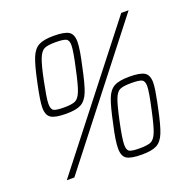

<svg xmlns="http://www.w3.org/2000/svg" viewBox="-125 -820 952 953"><g transform="rotate(-20 351.0 -344.0)"><path d="M81 -380Q81 -414 100 -503Q118 -590 133.5 -628.5Q149 -667 175.5 -681.5Q202 -696 255 -696Q312 -696 334.5 -682Q357 -668 357 -628Q357 -608 351.5 -575Q346 -542 337 -503Q319 -415 303.5 -377Q288 -339 262 -325Q236 -311 183 -311Q125 -311 103 -325.5Q81 -340 81 -380ZM72 0 610 -688H649L112 0ZM303 -503Q323 -592 323 -622Q323 -649 308.5 -656Q294 -663 253 -663Q212 -663 194 -654.5Q176 -646 163 -614Q150 -582 134 -503Q126 -464 121 -433.5Q116 -403 116 -387Q116 -358 130 -351Q144 -344 183 -344Q225 -344 243 -352.5Q261 -361 273.5 -392Q286 -423 303 -503ZM365 -61Q365 -102 384 -184Q402 -271 417 -309.5Q432 -348 458.5 -362.5Q485 -377 539 -377Q596 -377 618.5 -363Q641 -349 641 -309Q641 -293 637 -267.5Q633 -242 627 -213L621 -184Q603 -96 587.5 -58Q572 -20 546 -6Q520 8 467 8Q409 8 387 -6Q365 -20 365 -61ZM587 -184Q607 -273 607 -303Q607 -330 592.5 -337Q578 -344 537 -344Q495 -344 477 -335.5Q459 -327 447 -295.5Q435 -264 418 -184Q400 -99 400 -68Q400 -39 413.5 -32Q427 -25 467 -25Q509 -25 527 -33.5Q545 -42 557.5 -73Q570 -104 587 -184Z"/></g></svg>

Font: Saira Semi Condensed Thin
Style: Italic
Weight: 100
Width: 4
Italic angle: -12°
Designer: Hector Gatti with collaboration of the Omnibus-Type team
Foundry: Omnibus-Type
Version: Version 1.001; ttfautohint (v1.8)